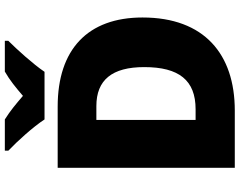

<svg xmlns="http://www.w3.org/2000/svg" viewBox="-116 -850 967 774"><g transform="rotate(-90 367.0 -463.5)"><path d="M272 -767H464C495 -813 555 -879 589 -913V-927H465C430 -907 402 -884 367 -854C332 -884 307 -905 272 -927H146V-913C184 -877 242 -813 272 -767ZM683 -372C683 -593 554 -714 324 -714H77V0H308C535 0 683 -123 683 -372ZM483 -365C483 -225 430 -158 313 -158H270V-558H326C431 -558 483 -495 483 -365Z"/></g></svg>

Font: Noto Sans Tamil Black
Style: Regular
Weight: 900
Designer: Jelle Bosma - Monotype Design Team
Foundry: Monotype Imaging Inc.
Version: Version 2.004